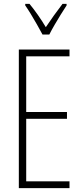

<svg xmlns="http://www.w3.org/2000/svg" viewBox="-20 -969 425 989"><path d="M338 0H77V-714H338V-679H115V-392H325V-357H115V-35H338ZM199 -791Q186 -815 170 -843.5Q154 -872 138 -898Q122 -924 110 -941V-949H132Q152 -925 174.5 -893Q197 -861 216 -829Q238 -862 257.5 -889Q277 -916 302 -949H323V-941Q309 -920 293 -894Q277 -868 261.5 -841.5Q246 -815 234 -791Z"/></svg>

Font: Noto Sans Khmer ExtraCondensed ExtraLight
Style: Regular
Weight: 250
Width: 2
Designer: Danh Hong and the Monotype Design Team
Foundry: Monotype Imaging Inc.
Version: Version 2.004